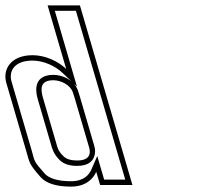

<svg xmlns="http://www.w3.org/2000/svg" viewBox="-122 -687 810 713"><path d="M-1.1 -482C-81 -482 -113.4 -430 -98.5 -379L-23.4 -122C-12.2 -83.8 -14.4 -77.8 28.6 -29.5C49.7 -5.8 87.4 6 141.5 6C196.8 6 224.1 -23.1 235.4 -49L249.8 0H369.8L174.8 -667H54.8L123.8 -431C93 -460.2 45.5 -482 -1.1 -482ZM148.4 -344.5C150.9 -337.5 153.1 -330.7 155 -324L209.1 -139C216.5 -113.9 208.7 -91 164.4 -91C141.1 -91 124.1 -96.3 113.5 -107C93.2 -127.4 92 -137.6 87.5 -153L37.5 -324C28.6 -354.7 25.4 -389 76 -389C104.3 -389 138.8 -371.8 148.4 -344.5ZM-1.1 -462C39.4 -462 82.8 -442.3 110 -416.5L163.8 -365.4L81.5 -647H159.8L343.1 -20H264.8L239.2 -107.5L217.1 -57C208.4 -37.2 188.7 -14 141.5 -14C89.6 -14 58.8 -25.8 43.6 -42.8C0.9 -90.7 7.4 -87.8 -4.2 -127.6L-79.3 -384.6C-81.1 -390.8 -82 -396.9 -82.1 -402.6C-82.2 -432.1 -60.8 -462 -1.1 -462ZM167.3 -351.1C153.7 -389.7 110.5 -409 76 -409C66.8 -409 58.5 -408.1 50.9 -406C2 -392.5 11.3 -342.5 18.3 -318.4L68.3 -147.4C72.4 -133.5 76.8 -115.5 99.3 -92.9C115.3 -76.8 138.4 -71 164.4 -71C174.9 -71 184.3 -72.1 192.7 -74.5C229.7 -85 235.8 -119.2 228.3 -144.6L174.2 -329.6C172.2 -336.6 169.9 -343.8 167.3 -351.1Z"/></svg>

Font: Din Kursivschrift
Style: BreitLeftGho
Weight: 400
Version: Version 1.089